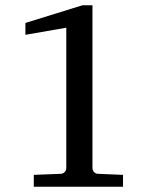

<svg xmlns="http://www.w3.org/2000/svg" viewBox="-20 -707 603 727"><path d="M107.9 0V-44.9L209 -48.8Q218.3 -48.8 224.6 -55.4Q231 -62 231 -70.8V-602.1L76.2 -575.2V-620.1L292 -687H330.1V-70.8Q330.1 -62 336.4 -55.4Q342.8 -48.8 352.1 -48.8L445.8 -44.9V0Z"/></svg>

Font: Tagmukay Beta
Style: Regular
Weight: 400
Designer: Peter Martin
Foundry: SIL International
Version: Version 2.000; dev 82b92eM